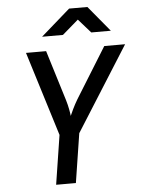

<svg xmlns="http://www.w3.org/2000/svg" viewBox="-62 -998 767 1046"><g transform="rotate(-5 321.5 -475.0)"><path d="M202 0 244 -269 101 -730H211L296 -454Q304 -427 308.5 -403Q313 -379 314 -367Q319 -379 330.5 -403Q342 -427 358 -454L529 -730H643L352 -269L310 0ZM196 -810 356 -950H456L572 -810H465L398 -886L310 -810Z"/></g></svg>

Font: NKDuy Mono SemiBold
Style: Italic
Weight: 600
Italic angle: -9°
Monospace: yes
Designer: NKDuy
Foundry: NKDuy
Version: Version 2.251; ttfautohint (v1.8.4.7-5d5b)